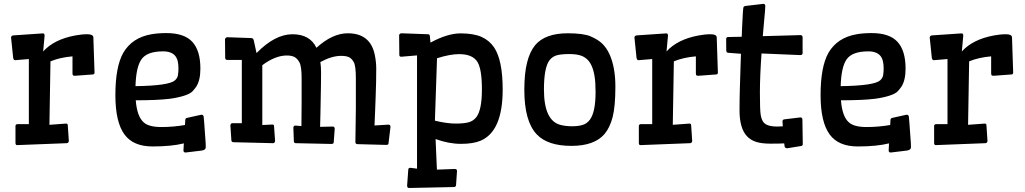

<svg xmlns="http://www.w3.org/2000/svg" viewBox="-20 -731 5205 975"><path d="M66.4 5.9Q58.6 5.9 58.6 -5.9V-90.3Q58.6 -100.6 69.3 -100.6H126.5V-431.2L56.6 -425.3Q48.8 -425.8 46.9 -437L36.1 -541Q37.6 -550.3 47.9 -551.3L197.8 -561.5Q206.5 -561.5 206.5 -550.3L199.2 -469.7Q254.4 -530.8 361.3 -550.8Q393.6 -557.1 423.3 -557.1Q453.1 -557.1 454.1 -541.5L460 -362.8Q460 -354 452.6 -353L360.8 -346.2Q355 -346.2 351.6 -348.1Q348.1 -350.1 348.1 -358.4V-444.8Q284.7 -439.5 236.3 -419.4L231 -97.2L315.9 -103.5Q323.7 -103.5 324.2 -95.2L329.6 -14.6Q328.1 -4.9 318.8 -3.9Z M913.6 -2.9Q851.1 12.7 754.9 12.7Q656.7 12.7 612.3 -47.9Q565.9 -110.8 565.9 -247.6Q565.9 -391.1 605.5 -461.9Q650.4 -540 749 -557.1Q783.2 -563 825.2 -563Q915.5 -563 956.5 -518.6Q997.6 -474.1 997.6 -382.8Q997.6 -323.2 976.6 -291Q969.7 -280.8 958 -267.8Q946.3 -254.9 914.8 -244.9Q883.3 -234.9 842.8 -229.5Q779.8 -221.7 669.4 -221.7Q675.8 -139.2 710 -109.4Q735.8 -85.9 799.8 -85.9Q859.9 -85.9 919.4 -96.2L920.9 -121.6Q921.4 -127.4 923.6 -129.4Q925.8 -131.3 931.6 -132.8L1002 -148.4Q1012.7 -148.4 1014.2 -139.2Q1015.6 -130.9 1017.1 -106.7Q1018.6 -82.5 1020 -64.9Q1021.5 -47.4 1022.5 -31.2L1024.4 -3.9Q1024.9 8.3 1024.9 16.6Q1024.9 31.2 1003.4 33.7L922.4 43.5Q911.6 43.5 911.6 32.7ZM870.1 -446.8Q851.1 -470.2 808.1 -470.2Q725.1 -470.2 697.3 -428.2Q670.9 -389.2 668 -293.5Q838.4 -295.9 868.2 -322.8Q880.9 -334 883.5 -348.9Q886.2 -363.8 886.2 -384Q886.2 -404.3 882.6 -419.9Q878.9 -435.5 870.1 -446.8Z M1586.9 -488.3Q1668 -562 1746.1 -562Q1860.8 -562 1883.3 -452.1Q1890.6 -416 1890.6 -382.1Q1890.6 -348.1 1889.9 -314.5Q1889.2 -280.8 1887.7 -242.2L1884.8 -164.6Q1883.3 -125.5 1881.8 -93.8L1952.6 -98.1Q1962.9 -98.1 1962.9 -86.4L1953.1 -4.9Q1953.1 1 1950.4 2.7Q1947.8 4.4 1941.9 4.9L1795.9 1Q1784.7 1 1784.7 -9.8Q1786.1 -63.5 1786.1 -107.4L1787.1 -184.6Q1787.1 -217.3 1787.1 -246.1V-331.5Q1787.1 -395 1777.1 -414.1Q1767.1 -433.1 1752.9 -440.2Q1738.8 -447.3 1711.9 -447.3Q1665 -447.3 1606.9 -416Q1610.4 -392.1 1610.4 -363.5Q1610.4 -335 1609.9 -301Q1609.4 -267.1 1608.6 -229.5Q1607.9 -191.9 1607.2 -154.3Q1606.4 -116.7 1605.5 -86.9L1669.4 -88.4Q1679.7 -88.4 1679.7 -76.7L1674.8 -9.8Q1674.3 -3.9 1671.9 -2.2Q1669.4 -0.5 1663.6 0L1482.4 -3.9Q1472.2 -3.9 1472.2 -14.6L1469.7 -83Q1470.7 -93.3 1480.5 -93.3L1510.7 -90.8Q1511.7 -158.2 1511.7 -211.9V-331.5Q1511.7 -394 1500.7 -414.1Q1489.7 -434.1 1475.1 -441.7Q1460.4 -449.2 1436.5 -449.2Q1377.9 -449.2 1312 -399.9V-96.2L1363.3 -98.6Q1371.6 -98.6 1371.6 -90.3L1377 -14.6Q1375 -3.9 1366.2 -3.9L1166 -8.8Q1154.8 -8.8 1154.8 -20.5L1149.9 -95.2Q1151.9 -105.5 1160.6 -105.5H1208V-426.8H1133.3Q1123.5 -426.8 1123.5 -438.5L1122.6 -531.7Q1124.5 -540.5 1134.3 -542L1257.3 -537.6Q1266.1 -536.6 1268.6 -526.4L1282.7 -461.4Q1376 -557.1 1465.1 -557.1Q1554.2 -557.1 1586.9 -488.3Z M2058.1 223.6Q2047.4 223.6 2047.4 211.9L2053.2 131.3Q2053.7 125 2056.2 123.3Q2058.6 121.6 2064 121.1L2097.7 125.5V-449.7L2017.6 -442.9Q2007.8 -442.9 2007.8 -452.1L2006.8 -552.2Q2008.3 -560.5 2018.1 -562L2153.8 -557.1Q2162.6 -557.1 2163.1 -546.4L2166 -514.6Q2252.4 -561.5 2318.6 -561.5Q2384.8 -561.5 2424.6 -543.9Q2464.4 -526.4 2488.8 -490.7Q2532.7 -425.8 2532.7 -275.9Q2532.7 -64.5 2420.9 -16.6Q2383.3 -0.5 2321 -0.5Q2258.8 -0.5 2191.9 -24.9L2198.7 130.4L2290.5 127Q2300.8 127.9 2300.8 137.2L2295.9 209Q2294.9 218.8 2284.7 218.8ZM2188.5 -118.2Q2249.5 -103.5 2293.7 -103.5Q2337.9 -103.5 2361.1 -110.4Q2384.3 -117.2 2398.9 -136.2Q2427.2 -172.9 2427.2 -276.4Q2427.2 -378.9 2404.8 -416Q2380.4 -456.1 2311.5 -456.1Q2264.6 -456.1 2199.2 -435.1Z M2642.6 -274.4Q2642.6 -357.9 2656.5 -413.3Q2670.4 -468.8 2697.8 -502Q2748.5 -562 2863.3 -562Q2943.4 -562 2980.2 -545.9Q3017.1 -529.8 3038.3 -509.3Q3059.6 -488.8 3074.7 -456.5Q3105 -390.6 3105 -290.8Q3105 -190.9 3091.1 -136.7Q3077.1 -82.5 3049.3 -49.8Q2997.6 9.8 2881.8 9.8Q2760.7 9.8 2705.6 -48.8Q2642.6 -115.2 2642.6 -274.4ZM2932.6 -447.8Q2909.2 -456.5 2870.6 -456.5Q2832 -456.5 2809.1 -450.7Q2786.1 -444.8 2771 -425.8Q2742.2 -388.7 2742.2 -276.4Q2742.2 -116.7 2828.1 -96.2Q2854.5 -89.8 2885.3 -89.8Q2916 -89.8 2938.2 -96.4Q2960.4 -103 2975.1 -122.6Q2989.7 -142.1 2997.1 -177.2Q3004.4 -212.4 3004.4 -263.2Q3004.4 -314 2999 -345.2Q2993.7 -376.5 2984.1 -397.2Q2974.6 -418 2961.4 -429.9Q2948.2 -441.9 2932.6 -447.8Z M3231.9 5.9Q3224.1 5.9 3224.1 -5.9V-90.3Q3224.1 -100.6 3234.9 -100.6H3292V-431.2L3222.2 -425.3Q3214.4 -425.8 3212.4 -437L3201.7 -541Q3203.1 -550.3 3213.4 -551.3L3363.3 -561.5Q3372.1 -561.5 3372.1 -550.3L3364.7 -469.7Q3419.9 -530.8 3526.9 -550.8Q3559.1 -557.1 3588.9 -557.1Q3618.7 -557.1 3619.6 -541.5L3625.5 -362.8Q3625.5 -354 3618.2 -353L3526.4 -346.2Q3520.5 -346.2 3517.1 -348.1Q3513.7 -350.1 3513.7 -358.4V-444.8Q3450.2 -439.5 3401.9 -419.4L3396.5 -97.2L3481.4 -103.5Q3489.3 -103.5 3489.7 -95.2L3495.1 -14.6Q3493.7 -4.9 3484.4 -3.9Z M3962.4 -2.9Q3939 -1.5 3893.3 -1.5Q3847.7 -1.5 3819.1 -10.7Q3790.5 -20 3772 -40.5Q3735.4 -81.1 3735.4 -170.9Q3735.4 -229 3737.1 -282Q3738.8 -335 3740 -376.2Q3741.2 -417.5 3742.7 -458L3677.7 -462.9Q3668 -463.4 3668 -476.1L3667.5 -532.2Q3667.5 -543 3678.2 -543L3746.6 -544.4Q3747.6 -569.8 3748.5 -592.8L3752.4 -666.5Q3753.9 -692.4 3756.3 -696Q3758.8 -699.7 3765.1 -700.7L3856 -711.4Q3866.2 -711.4 3866.2 -700.7Q3866.2 -685.1 3860.8 -629.9L3853.5 -547.4L4044.9 -552.7Q4055.7 -552.7 4055.7 -541V-461.4Q4055.7 -451.7 4044.9 -451.2L3847.2 -459.5Q3838.9 -345.2 3838.9 -260.3Q3838.9 -175.3 3842.5 -150.4Q3846.2 -125.5 3856 -111.8Q3872.6 -88.4 3926.8 -88.4Q3942.4 -88.4 3955.1 -89.4Q3953.6 -106.4 3953.6 -115Q3953.6 -123.5 3962.9 -125L4044.4 -134.8Q4054.7 -134.8 4054.7 -123.5L4056.6 0.5Q4056.6 8.8 4049.3 10.3L3977.1 22Q3965.8 21 3964.4 12.7Z M4494.6 -2.9Q4432.1 12.7 4335.9 12.7Q4237.8 12.7 4193.4 -47.9Q4147 -110.8 4147 -247.6Q4147 -391.1 4186.5 -461.9Q4231.4 -540 4330.1 -557.1Q4364.3 -563 4406.2 -563Q4496.6 -563 4537.6 -518.6Q4578.6 -474.1 4578.6 -382.8Q4578.6 -323.2 4557.6 -291Q4550.8 -280.8 4539.1 -267.8Q4527.3 -254.9 4495.8 -244.9Q4464.4 -234.9 4423.8 -229.5Q4360.8 -221.7 4250.5 -221.7Q4256.8 -139.2 4291 -109.4Q4316.9 -85.9 4380.9 -85.9Q4440.9 -85.9 4500.5 -96.2L4502 -121.6Q4502.4 -127.4 4504.6 -129.4Q4506.8 -131.3 4512.7 -132.8L4583 -148.4Q4593.8 -148.4 4595.2 -139.2Q4596.7 -130.9 4598.1 -106.7Q4599.6 -82.5 4601.1 -64.9Q4602.5 -47.4 4603.5 -31.2L4605.5 -3.9Q4606 8.3 4606 16.6Q4606 31.2 4584.5 33.7L4503.4 43.5Q4492.7 43.5 4492.7 32.7ZM4451.2 -446.8Q4432.1 -470.2 4389.2 -470.2Q4306.2 -470.2 4278.3 -428.2Q4252 -389.2 4249 -293.5Q4419.4 -295.9 4449.2 -322.8Q4461.9 -334 4464.6 -348.9Q4467.3 -363.8 4467.3 -384Q4467.3 -404.3 4463.6 -419.9Q4460 -435.5 4451.2 -446.8Z M4731.4 5.9Q4723.6 5.9 4723.6 -5.9V-90.3Q4723.6 -100.6 4734.4 -100.6H4791.5V-431.2L4721.7 -425.3Q4713.9 -425.8 4711.9 -437L4701.2 -541Q4702.6 -550.3 4712.9 -551.3L4862.8 -561.5Q4871.6 -561.5 4871.6 -550.3L4864.3 -469.7Q4919.4 -530.8 5026.4 -550.8Q5058.6 -557.1 5088.4 -557.1Q5118.2 -557.1 5119.1 -541.5L5125 -362.8Q5125 -354 5117.7 -353L5025.9 -346.2Q5020 -346.2 5016.6 -348.1Q5013.2 -350.1 5013.2 -358.4V-444.8Q4949.7 -439.5 4901.4 -419.4L4896 -97.2L4981 -103.5Q4988.8 -103.5 4989.3 -95.2L4994.6 -14.6Q4993.2 -4.9 4983.9 -3.9Z"/></svg>

Font: Wellfleet
Style: Regular
Weight: 400
Designer: Riccardo De Franceschi
Foundry: Riccardo De Franceschi
Version: Version 1.002